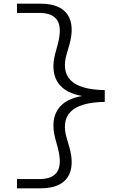

<svg xmlns="http://www.w3.org/2000/svg" viewBox="-20 -821 660 1041"><path d="M72 200H201C340.5 200 398.5 118 354 -30.5L342.5 -69C305 -194.5 365.5 -266 548 -268.5V-332.5C365.5 -335 305 -406.5 342.5 -532L354 -570.5C398.5 -719 340.5 -801 201 -801H72V-751H189.5C275.5 -751 329.5 -714.5 292.5 -578.5L280.5 -534.5C242 -393.5 309.5 -319 426.5 -300.5C309.5 -282.5 242 -208 280.5 -66.5L292.5 -22.5C329.5 113.5 275.5 150 189.5 150H72Z"/></svg>

Font: Monaspace Neon ExtraLight
Style: Regular
Weight: 200
Designer: Riley Cran & the Lettermatic Team
Foundry: Lettermatic
Version: Version 1.200 (Monaspace Neon)